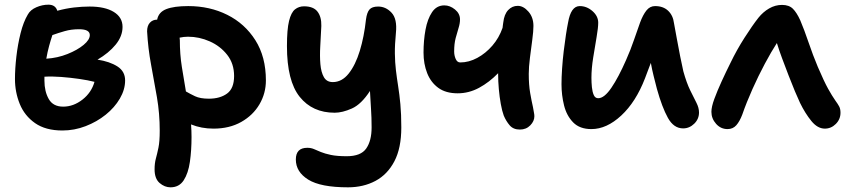

<svg xmlns="http://www.w3.org/2000/svg" viewBox="-20 -540 3626 821"><path d="M247 18Q175 18 130 -13.5Q85 -45 64.5 -95.5Q44 -146 44 -202Q44 -246 50 -298Q56 -350 68 -398Q80 -446 99 -478Q110 -498 135.5 -509Q161 -520 187 -520Q217 -520 225 -494Q262 -504 296.5 -508Q331 -512 363 -512Q429 -512 466.5 -489Q504 -466 504 -425Q504 -385 474.5 -349Q445 -313 397 -285Q449 -277 482 -256Q515 -235 515 -196Q515 -157 492.5 -118.5Q470 -80 432 -49.5Q394 -19 346 -0.5Q298 18 247 18ZM318 -415Q285 -415 257 -407Q229 -399 204 -390Q197 -369 190 -343.5Q183 -318 178 -289Q226 -292 268.5 -309Q311 -326 337.5 -348Q364 -370 364 -390Q364 -415 318 -415ZM170 -195Q170 -149 188.5 -116.5Q207 -84 250 -84Q294 -84 332.5 -114Q371 -144 384 -190Q357 -197 319 -202.5Q281 -208 241.5 -211Q202 -214 170 -212Q170 -204 170 -195Z M709 261Q684 261 662.5 242.5Q641 224 641 184Q641 158 646.5 138Q652 118 657.5 91.5Q663 65 663 19Q663 -55 651 -124.5Q639 -194 626 -263.5Q613 -333 609 -406Q609 -430 621 -443Q633 -456 652 -456Q658 -488 691 -501Q724 -514 785 -514Q877 -514 952 -476.5Q1027 -439 1072 -368Q1117 -297 1117 -196Q1117 -141 1089.5 -94Q1062 -47 1011.5 -18.5Q961 10 893 10Q841 10 797 -8Q799 20 799 46Q799 103 792 152Q785 201 765.5 231Q746 261 709 261ZM749 -368Q749 -308 757.5 -254.5Q766 -201 775 -149Q792 -139 814 -128.5Q836 -118 873 -118Q921 -118 951 -140Q981 -162 981 -215Q981 -268 951.5 -305.5Q922 -343 877 -363Q832 -383 784 -383Q775 -383 766 -382Q757 -381 748 -379Q749 -374 749 -368Z M1468 261Q1351 261 1298 228Q1245 195 1245 142Q1245 92 1294 92Q1310 92 1322.5 97.5Q1335 103 1352 110Q1369 117 1395 122.5Q1421 128 1463 128Q1523 128 1546 95Q1569 62 1569 5Q1569 -38 1566.5 -74Q1564 -110 1562 -151Q1525 -94 1484.5 -76Q1444 -58 1411 -58Q1316 -58 1261.5 -126Q1207 -194 1207 -343Q1207 -414 1216 -450.5Q1225 -487 1241.5 -500Q1258 -513 1280 -513Q1320 -513 1337.5 -490.5Q1355 -468 1354 -429Q1352 -386 1349.5 -343Q1347 -300 1350 -265.5Q1353 -231 1365 -210Q1377 -189 1403 -189Q1442 -189 1471 -225.5Q1500 -262 1518.5 -322.5Q1537 -383 1545 -457Q1549 -487 1560 -499.5Q1571 -512 1597 -512Q1630 -512 1654.5 -485.5Q1679 -459 1673 -400Q1668 -349 1668.5 -311Q1669 -273 1673 -239.5Q1677 -206 1682.5 -171.5Q1688 -137 1692 -94.5Q1696 -52 1696 5Q1696 93 1666.5 149.5Q1637 206 1585.5 233.5Q1534 261 1468 261Z M1937 -141Q1886 -141 1854 -164.5Q1822 -188 1806.5 -227.5Q1791 -267 1791 -315Q1791 -367 1799.5 -413Q1808 -459 1827.5 -488Q1847 -517 1880 -517Q1904 -517 1925.5 -499.5Q1947 -482 1947 -457Q1947 -440 1941 -421Q1935 -402 1928.5 -377.5Q1922 -353 1922 -320Q1922 -303 1928.5 -288Q1935 -273 1948 -273Q1985 -273 2021 -292.5Q2057 -312 2085.5 -345Q2114 -378 2129 -421Q2130 -428 2130.5 -433.5Q2131 -439 2132 -444Q2136 -479 2153 -497Q2170 -515 2194 -515Q2218 -515 2239.5 -490.5Q2261 -466 2261 -429Q2261 -407 2256 -369.5Q2251 -332 2246 -292.5Q2241 -253 2241 -224Q2241 -177 2247 -142.5Q2253 -108 2259 -82Q2261 -69 2263 -59.5Q2265 -50 2265 -43Q2265 -22 2247.5 -4Q2230 14 2203 14Q2175 14 2159.5 -4Q2144 -22 2134 -46Q2127 -65 2121.5 -95Q2116 -125 2113 -159Q2110 -193 2110 -224V-227Q2072 -188 2028.5 -164.5Q1985 -141 1937 -141Z M2509 12Q2459 12 2431 -16.5Q2403 -45 2392 -89Q2381 -133 2381 -180Q2381 -209 2383.5 -246.5Q2386 -284 2390.5 -321.5Q2395 -359 2400 -391.5Q2405 -424 2409 -443Q2421 -514 2459 -514Q2489 -514 2513.5 -492.5Q2538 -471 2538 -443Q2538 -422 2531 -381Q2524 -340 2516.5 -293.5Q2509 -247 2509 -207Q2509 -187 2511 -167Q2513 -147 2519 -133.5Q2525 -120 2538 -120Q2564 -120 2594.5 -165Q2625 -210 2657 -283Q2677 -328 2691 -369.5Q2705 -411 2717 -443.5Q2729 -476 2744 -495Q2759 -514 2781 -514Q2816 -514 2837 -494Q2858 -474 2862 -441Q2867 -414 2874 -375.5Q2881 -337 2888.5 -299Q2896 -261 2902 -235Q2916 -185 2931.5 -153.5Q2947 -122 2958 -100.5Q2969 -79 2969 -59Q2969 -31 2948.5 -11Q2928 9 2901 9Q2861 9 2836 -36Q2811 -81 2789 -160Q2782 -187 2775 -215Q2768 -243 2763 -271Q2757 -256 2751 -239.5Q2745 -223 2738 -205Q2699 -104 2636.5 -46Q2574 12 2509 12Z M3091 12Q3062 12 3042 -10.5Q3022 -33 3022 -62Q3022 -83 3034.5 -117Q3047 -151 3065.5 -191.5Q3084 -232 3104 -272Q3130 -326 3163.5 -378.5Q3197 -431 3223 -464Q3243 -489 3269 -504Q3295 -519 3324 -519Q3354 -519 3370.5 -502.5Q3387 -486 3402 -453Q3419 -413 3437.5 -358.5Q3456 -304 3477 -254Q3504 -191 3521 -160.5Q3538 -130 3552 -110Q3563 -95 3568.5 -84.5Q3574 -74 3574 -58Q3574 -30 3554 -10Q3534 10 3507 10Q3476 10 3449.5 -22.5Q3423 -55 3401 -100Q3392 -119 3379 -150Q3366 -181 3352 -217.5Q3338 -254 3324.5 -290Q3311 -326 3302 -356Q3278 -319 3250.5 -267.5Q3223 -216 3197.5 -159Q3172 -102 3154 -50Q3143 -21 3128.5 -4.5Q3114 12 3091 12Z"/></svg>

Font: Shantell Sans Normal
Style: Regular
Weight: 600
Designer: Stephen Nixon, Anya Danilova, Shantell Martin
Foundry: Arrow Type
Version: Version 1.009;[a7da0bfa3]